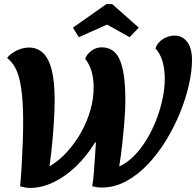

<svg xmlns="http://www.w3.org/2000/svg" viewBox="-20 -914 965 945"><path d="M128 11Q115 11 102.5 8.5Q90 6 79 3Q84 -50 87 -105Q90 -160 92 -212.5Q94 -265 94 -309Q94 -393 88 -449.5Q82 -506 71 -541Q60 -576 45.5 -596Q31 -616 15 -629Q30 -649 60.5 -664.5Q91 -680 123 -680Q163 -680 191.5 -653.5Q220 -627 234.5 -570Q249 -513 249 -423Q249 -381 246 -327.5Q243 -274 237.5 -215Q232 -156 224 -97H227Q273 -125 312 -168.5Q351 -212 380 -264Q409 -316 425 -372.5Q441 -429 441 -483Q441 -526 431 -561.5Q421 -597 399 -625Q408 -648 430.5 -664.5Q453 -681 480 -681Q521 -681 546.5 -655Q572 -629 584.5 -571.5Q597 -514 597 -421Q597 -378 592.5 -320.5Q588 -263 581.5 -204Q575 -145 567 -96H570Q606 -113 639 -146Q672 -179 700 -224.5Q728 -270 748 -321Q768 -372 779.5 -425Q791 -478 791 -527Q791 -573 780 -611.5Q769 -650 745 -676Q755 -705 782.5 -722Q810 -739 840 -739Q863 -739 882.5 -726Q902 -713 913.5 -686.5Q925 -660 925 -619Q925 -563 909.5 -495Q894 -427 865 -356.5Q836 -286 796 -221Q756 -156 706.5 -104Q657 -52 600 -21.5Q543 9 481 9Q469 9 457.5 7.5Q446 6 434 3Q439 -27 442 -65.5Q445 -104 447.5 -143Q450 -182 452 -213H448Q407 -146 354.5 -95.5Q302 -45 243.5 -17Q185 11 128 11ZM368 -731 339 -778 504 -894H532L663 -778L618 -731L507 -793Z"/></svg>

Font: Sansita Swashed Light SemiBold
Style: Regular
Weight: 600
Version: Version 1.003